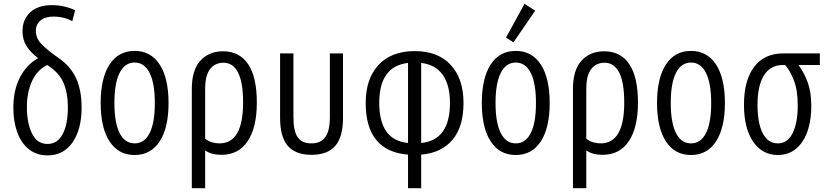

<svg xmlns="http://www.w3.org/2000/svg" viewBox="-20 -802 4339 1007"><path d="M229 13Q173 13 132.5 -18.5Q92 -50 71 -107Q50 -164 50 -238Q50 -328 84 -395Q118 -462 180 -497Q140 -527 119 -560.5Q98 -594 98 -639Q98 -699 138 -737Q178 -775 252 -775Q289 -775 319.5 -767.5Q350 -760 374 -748L359 -691Q340 -702 314 -708.5Q288 -715 260 -715Q217 -715 192.5 -694.5Q168 -674 168 -640Q168 -602 197 -571.5Q226 -541 284 -500Q348 -457 378 -394Q408 -331 408 -237Q408 -125 361 -56Q314 13 229 13ZM229 -47Q282 -47 309 -99Q336 -151 336 -239Q336 -315 313 -368Q290 -421 228 -461Q174 -435 147.5 -375.5Q121 -316 121 -241Q121 -156 148 -101.5Q175 -47 229 -47Z M686 11Q601 11 554.5 -60.5Q508 -132 508 -262Q508 -392 554.5 -463.5Q601 -535 686 -535Q771 -535 817.5 -463.5Q864 -392 864 -262Q864 -132 817.5 -60.5Q771 11 686 11ZM686 -50Q737 -50 764.5 -103.5Q792 -157 792 -262Q792 -366 764.5 -420Q737 -474 686 -474Q635 -474 607.5 -420Q580 -366 580 -262Q580 -158 607.5 -104Q635 -50 686 -50Z M986 185V-335Q986 -435 1031 -484Q1076 -533 1150 -533Q1236 -533 1281.5 -465.5Q1327 -398 1327 -264Q1327 -133 1279 -61.5Q1231 10 1142 10Q1088 10 1056 -13V185ZM1131 -50Q1255 -50 1255 -264Q1255 -370 1228.5 -421.5Q1202 -473 1152 -473Q1108 -473 1082 -440Q1056 -407 1056 -335V-74Q1073 -61 1093 -55.5Q1113 -50 1131 -50Z M1614 10Q1530 10 1489.5 -37Q1449 -84 1449 -184V-522H1519V-187Q1519 -114 1541.5 -82Q1564 -50 1613 -50Q1662 -50 1686 -82.5Q1710 -115 1710 -188V-522H1779V-184Q1779 -84 1738.5 -37Q1698 10 1614 10Z M2120 185V9Q1898 -9 1898 -262Q1898 -389 1965.5 -461.5Q2033 -534 2155 -534Q2277 -534 2344 -461.5Q2411 -389 2411 -262Q2411 -137 2353 -68.5Q2295 0 2189 9V185ZM2120 -52V-472Q1969 -454 1969 -263Q1969 -166 2006 -113Q2043 -60 2120 -52ZM2189 -52Q2340 -67 2340 -262Q2340 -356 2302 -409.5Q2264 -463 2189 -472Z M2685 11Q2600 11 2553.5 -60.5Q2507 -132 2507 -262Q2507 -392 2553.5 -463.5Q2600 -535 2685 -535Q2770 -535 2816.5 -463.5Q2863 -392 2863 -262Q2863 -132 2816.5 -60.5Q2770 11 2685 11ZM2685 -50Q2736 -50 2763.5 -103.5Q2791 -157 2791 -262Q2791 -366 2763.5 -420Q2736 -474 2685 -474Q2634 -474 2606.5 -420Q2579 -366 2579 -262Q2579 -158 2606.5 -104Q2634 -50 2685 -50ZM2673 -580 2634 -605 2731 -782 2787 -746Z M2985 185V-335Q2985 -435 3030 -484Q3075 -533 3149 -533Q3235 -533 3280.5 -465.5Q3326 -398 3326 -264Q3326 -133 3278 -61.5Q3230 10 3141 10Q3087 10 3055 -13V185ZM3130 -50Q3254 -50 3254 -264Q3254 -370 3227.5 -421.5Q3201 -473 3151 -473Q3107 -473 3081 -440Q3055 -407 3055 -335V-74Q3072 -61 3092 -55.5Q3112 -50 3130 -50Z M3604 11Q3519 11 3472.5 -60.5Q3426 -132 3426 -262Q3426 -392 3472.5 -463.5Q3519 -535 3604 -535Q3689 -535 3735.5 -463.5Q3782 -392 3782 -262Q3782 -132 3735.5 -60.5Q3689 11 3604 11ZM3604 -50Q3655 -50 3682.5 -103.5Q3710 -157 3710 -262Q3710 -366 3682.5 -420Q3655 -474 3604 -474Q3553 -474 3525.5 -420Q3498 -366 3498 -262Q3498 -158 3525.5 -104Q3553 -50 3604 -50Z M4060 11Q3978 11 3930 -59Q3882 -129 3882 -253Q3882 -381 3935.5 -451.5Q3989 -522 4089 -522H4280V-461H4168Q4197 -422 4216 -370.5Q4235 -319 4235 -248Q4235 -128 4188 -58.5Q4141 11 4060 11ZM4060 -50Q4110 -50 4137 -103.5Q4164 -157 4164 -249Q4164 -328 4144 -380Q4124 -432 4098 -461H4086Q4021 -461 3987 -407Q3953 -353 3953 -252Q3953 -156 3980.5 -103Q4008 -50 4060 -50Z"/></svg>

Font: Ubuntu Sans Condensed
Style: Regular
Weight: 400
Width: 3
Designer: Dalton Maag Ltd
Foundry: Dalton Maag Ltd
Version: Version 1.006; ttfautohint (v1.8.4.7-5d5b)